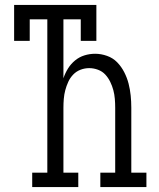

<svg xmlns="http://www.w3.org/2000/svg" viewBox="-20 -755 640 775"><path d="M110 0V-58H171V-677H100V-590H37V-735H369V-590H306V-677H236V-439Q243 -460 254.5 -478.5Q266 -497 283 -511Q300 -525 321 -531.5Q342 -538 364 -538Q388 -538 412 -529.5Q436 -521 453 -503.5Q470 -486 481.5 -463.5Q493 -441 499 -417.5Q505 -394 507.5 -369.5Q510 -345 510 -320V-58H571V0H385V-58H445V-320Q445 -338 443.5 -356Q442 -374 437.5 -391Q433 -408 425 -424.5Q417 -441 405 -454Q393 -467 375.5 -473.5Q358 -480 340 -480Q322 -480 305 -473.5Q288 -467 275.5 -454Q263 -441 255.5 -424.5Q248 -408 243.5 -391Q239 -374 237.5 -356Q236 -338 236 -320V-58H296V0Z"/></svg>

Font: Iosevka Curly Slab LtEx
Style: Regular
Weight: 300
Width: 7
Monospace: yes
Designer: Belleve Invis
Foundry: Belleve Invis
Version: Version 11.1.0; ttfautohint (v1.8.3)